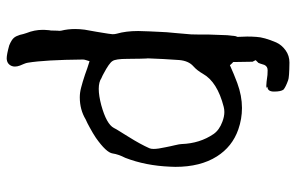

<svg xmlns="http://www.w3.org/2000/svg" viewBox="-172 -506 863 559"><g transform="rotate(90 259.5 -226.5)"><path d="M411.6 -230Q413.6 -234.4 413.6 -242.2Q413.6 -254.9 408.7 -276.9L405.8 -291L402.8 -304.2Q399.4 -318.4 399.4 -323.7Q397.5 -377 370.1 -417Q358.4 -433.6 334.5 -442.4Q319.3 -448.2 306.2 -448.2Q298.3 -448.2 291 -446.3Q218.3 -427.7 194.8 -385.7Q185.1 -368.7 172.9 -357.9Q157.2 -344.2 154.8 -316.9L151.9 -271L149.9 -225.6Q150.4 -225.6 150.9 -203.1Q151.4 -184.1 151.4 -165.5Q151.4 -131.8 157.7 -122.6Q163.6 -112.8 194.3 -96.7L200.7 -93.3L207.5 -90.3Q218.8 -82.5 238.8 -82.5Q258.3 -82.5 286.1 -89.8Q341.3 -105 352.5 -126.5Q355.5 -132.8 363.3 -145L370.6 -156.7L378.4 -169.4Q399.9 -203.6 411.6 -230ZM160.6 -474.1 166 -468.8 169.9 -464.4 195.8 -475.6 221.7 -485.8Q258.8 -499.5 294.4 -499.5Q326.2 -499.5 356.9 -488.8Q407.2 -471.2 435.5 -426.3Q465.8 -378.4 465.8 -305.7Q465.8 -298.3 465.3 -290.5Q462.4 -218.8 439.5 -159.7Q429.2 -139.6 426.8 -123Q424.3 -104.5 381.3 -74.2Q368.2 -65.4 351.1 -56.2Q338.9 -49.3 327.6 -44.4Q299.3 -27.3 263.2 -27.3Q249.5 -27.3 234.9 -31.2Q219.2 -35.2 197.3 -42.5L178.2 -49.3L158.2 -55.7L155.3 -46.4Q153.3 -40.5 153.3 -36.6Q154.3 73.7 162.6 124Q163.1 128.4 166 135.3L170.9 147Q173.8 154.8 173.8 161.6Q173.8 167 171.9 171.4Q166 185.1 149.9 185.5Q138.7 185.5 112.3 178.2Q95.7 171.4 89.8 164.1Q85 158.2 81.5 147L79.1 137.2L76.2 127.9Q66.9 104.5 66.9 81.1V76.7Q67.4 66.9 67.9 62.5L68.4 59.1L68.8 57.1Q69.3 52.7 69.3 37.6L69.8 32.2L69.3 26.9Q64.5 7.8 64.5 -13.7Q64.5 -26.9 66.4 -41.5Q67.9 -52.2 72.3 -74.7L75.2 -92.3L78.1 -110.4L79.6 -122.6Q79.6 -129.4 78.1 -134.8Q70.3 -161.6 70.3 -197.3L71.3 -229L72.8 -260.7Q73.2 -277.8 76.2 -306.2L80.1 -351.6L80.6 -377.9V-403.8L82.5 -456.5L83.5 -466.3L84 -470.2Q84.5 -472.7 84.5 -476.1Q85 -481.9 87.4 -486.3Q86.4 -504.4 86.4 -514.6Q86.4 -528.8 87.4 -541.5Q88.4 -563.5 103.5 -599.1Q110.8 -615.2 126.5 -626.5Q142.1 -637.7 162.1 -637.7Q206.5 -637.2 213.9 -633.8Q232.9 -627 240.7 -620.6Q246.6 -613.3 246.6 -592.8Q246.6 -573.7 232.4 -573.7Q235.4 -572.3 235.4 -571.8Q235.4 -570.3 230 -570.3Q221.7 -570.3 198.2 -573.7Q190.9 -574.2 184.6 -574.2Q173.3 -574.2 168.9 -564.5Q164.6 -550.3 163.1 -547.4L155.3 -539.6Q155.3 -538.1 156.2 -537.1Q159.7 -531.2 159.7 -530.3L160.6 -475.6Z"/></g></svg>

Font: Kurland
Style: Regular
Weight: 400
Designer: GGBot
Version: 0.22